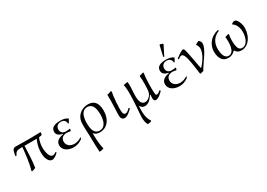

<svg xmlns="http://www.w3.org/2000/svg" viewBox="7 -1767 4296 3090"><g transform="rotate(-30 2155.5 -222.0)"><path d="M513 15C554 15 600 -25 626 -51L628 -57L621 -66L614 -67C598 -56 580 -42 557 -42C501 -42 482 -125 476 -166C462 -251 475 -333 505 -405L565 -418C565 -435 568 -452 571 -467C501 -465 431 -463 360 -463C274 -463 188 -465 103 -466C38 -467 37 -389 27 -340L29 -333L38 -328L44 -332C76 -395 98 -405 173 -405H196C181 -266 169 -129 129 2L140 12C159 6 193 -1 208 -13C226 -141 232 -274 236 -405H463C366 -199 413 15 513 15Z M814 -146C814 -226 881 -246 925 -246C946 -246 968 -243 991 -237L1001 -243C1003 -250 1006 -260 1009 -273L1004 -279C980 -275 958 -272 936 -272C860 -272 838 -314 838 -358C838 -412 876 -448 931 -448C987 -448 1018 -420 1023 -365L1034 -360C1043 -379 1056 -401 1072 -428C1039 -455 993 -468 934 -468C818 -468 760 -433 760 -361C760 -309 795 -276 865 -264V-255C770 -238 722 -197 722 -132C722 -37 813 13 915 13C971 13 1024 -5 1074 -41L1089 -67L1081 -72C1038 -44 994 -30 949 -30C872 -30 814 -76 814 -146Z M1286 -29H1290C1320 5 1358 15 1399 15C1576 15 1643 -168 1618 -325C1603 -420 1548 -473 1452 -473C1333 -473 1232 -395 1220 -277C1215 -234 1217 -188 1219 -144C1227 -1 1224 141 1234 284C1262 283 1291 277 1315 266C1305 223 1286 148 1286 -29ZM1540 -311C1558 -203 1546 -11 1408 -11C1330 -11 1301 -72 1291 -138C1275 -243 1282 -441 1419 -441C1498 -441 1529 -380 1540 -311Z M2004 -83 1998 -91 1988 -93C1970 -75 1936 -41 1906 -41C1881 -41 1867 -63 1864 -85C1851 -165 1870 -379 1888 -460L1877 -473C1854 -461 1827 -454 1801 -449C1808 -293 1787 -100 1795 -43C1800 -7 1823 16 1859 16C1908 16 1973 -45 2003 -75Z M2562 -92C2544 -77 2521 -54 2495 -54C2480 -54 2475 -63 2473 -77C2460 -151 2469 -393 2484 -463L2475 -473C2454 -465 2433 -459 2410 -456L2402 -445C2411 -381 2412 -203 2395 -146C2381 -97 2329 -42 2272 -42C2217 -42 2193 -90 2186 -137C2169 -248 2201 -356 2184 -467C2157 -462 2132 -457 2107 -453C2134 -354 2116 -134 2110 -35C2101 104 2081 199 2129 286C2152 285 2175 281 2196 273L2203 261C2148 188 2143 93 2150 -36L2157 -35C2176 -2 2204 12 2240 12C2307 12 2362 -54 2393 -104L2403 -101C2400 -69 2383 15 2437 15C2486 15 2547 -43 2576 -74V-81C2573 -86 2568 -90 2562 -92Z M2884 -527 2900 -521 2991 -701 2985 -714 2941 -730 2929 -723ZM2780 -146C2780 -226 2847 -246 2891 -246C2912 -246 2934 -243 2957 -237L2967 -243C2969 -250 2972 -260 2975 -273L2970 -279C2946 -275 2924 -272 2902 -272C2826 -272 2804 -314 2804 -358C2804 -412 2842 -448 2897 -448C2953 -448 2984 -420 2989 -365L3000 -360C3009 -379 3022 -401 3038 -428C3005 -455 2959 -468 2900 -468C2784 -468 2726 -433 2726 -361C2726 -309 2761 -276 2831 -264V-255C2736 -238 2688 -197 2688 -132C2688 -37 2779 13 2881 13C2937 13 2990 -5 3040 -41L3055 -67L3047 -72C3004 -44 2960 -30 2915 -30C2838 -30 2780 -76 2780 -146Z M3327 -71 3318 -76 3278 -287C3245 -458 3241 -473 3216 -473C3186 -473 3101 -408 3075 -389V-380L3081 -372H3090C3104 -384 3126 -401 3147 -401C3211 -401 3229 -241 3263 0L3274 7C3291 0 3310 -5 3330 -8C3379 -109 3558 -304 3541 -412C3537 -435 3523 -452 3506 -468C3484 -459 3463 -448 3443 -437L3441 -426C3516 -342 3435 -187 3327 -71Z M4252 -325C4246 -363 4215 -458 4162 -458C4147 -458 4121 -441 4108 -434L4109 -423C4160 -392 4183 -338 4192 -284C4207 -189 4175 -17 4058 -17C3999 -17 3985 -73 3978 -119C3968 -185 3971 -252 3983 -315L3972 -324C3952 -317 3931 -309 3910 -304C3920 -217 3927 -16 3807 -16C3744 -16 3721 -81 3713 -129C3689 -278 3736 -388 3865 -443L3871 -452L3860 -463C3712 -428 3611 -301 3637 -137C3651 -50 3693 12 3790 12C3845 12 3882 -11 3917 -47H3922C3951 -3 3982 12 4032 12C4192 12 4275 -181 4252 -325Z"/></g></svg>

Font: Asana Math
Style: Regular
Weight: 400
Version: Version 000.958